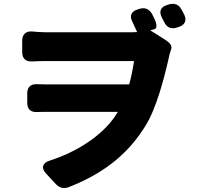

<svg xmlns="http://www.w3.org/2000/svg" viewBox="-20 -883 1040 994"><path d="M701 -837 692 -834C659 -824 649 -800 666 -769L690 -717C676 -716 662 -716 648 -716H215C192 -716 169 -718 147 -720C114 -723 95 -705 95 -672V-613C95 -580 113 -563 147 -565C170 -566 195 -567 216 -567H674C667 -522 659 -482 649 -446H223C207 -446 190 -447 172 -447C139 -449 121 -432 121 -399V-351C121 -318 139 -301 173 -303C191 -304 209 -304 229 -304H590L575 -280C507 -181 380 -97 236 -51C199 -39 192 -13 218 15L269 70C288 90 311 96 338 85C541 5 654 -104 734 -233C790 -324 830 -476 858 -602C860 -611 863 -619 866 -627C872 -644 862 -660 837 -676L758 -726L780 -732C793 -736 794 -756 779 -787L767 -811C752 -837 730 -846 701 -837ZM818 -792C822 -785 826 -777 830 -769C843 -741 865 -731 894 -740L904 -743C936 -753 949 -776 934 -807L919 -835C905 -861 882 -868 854 -860L845 -857C811 -847 802 -824 818 -792Z"/></svg>

Font: コーポレート・ロゴ（ラウンド）ver3 Bold
Style: Regular
Weight: 700
Designer: [KANA_main] LOGOTYPE.JP [Source Han Sans] Ryoko NISHIZUKA 西塚涼子 (kana, bopomofo & ideographs); Paul D. Hunt (Latin, Greek
Version: Version 12.001;FEAKit 1.0